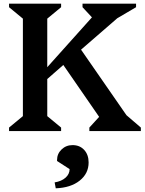

<svg xmlns="http://www.w3.org/2000/svg" viewBox="-20 -710 785 1040"><path d="M29 0V-19L104 -81V-609L29 -671V-690H311V-671L236 -609V-346L478 -616L427 -671V-690H717V-671L615 -611L419 -441L665 -86L743 -19V0H464V-19L517 -77L323 -358L236 -282V-81L311 -19V0ZM282 310 276 278Q313 272 335 252.5Q357 233 357 206L289 162V157Q289 123 313.5 99.5Q338 76 373 76Q412 76 436 102Q460 128 460 170Q460 230 411.5 268.5Q363 307 282 310Z"/></svg>

Font: Platypi Medium
Style: Regular
Weight: 500
Designer: David Sargent
Foundry: Bolt Cutter Type
Version: Version 1.200; ttfautohint (v1.8.4.7-5d5b)